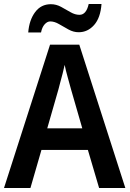

<svg xmlns="http://www.w3.org/2000/svg" viewBox="-20 -939 647 959"><path d="M475 0 419 -190H187L132 0H0L230 -716H376L606 0ZM335 -492Q328 -518 318 -553.5Q308 -589 303 -615Q299 -596 293 -572.5Q287 -549 281 -527.5Q275 -506 272 -493L216 -298H391ZM121 -777Q126 -839 155.5 -878.5Q185 -918 234 -918Q261 -918 285.5 -904.5Q310 -891 332.5 -878Q355 -865 377 -865Q411 -865 423 -919H487Q482 -850 450 -814Q418 -778 373 -778Q347 -778 322.5 -791.5Q298 -805 275 -818.5Q252 -832 231 -832Q216 -832 203 -817.5Q190 -803 185 -777Z"/></svg>

Font: Noto Sans Tamil SemiCondensed SemiBold
Style: Regular
Weight: 600
Width: 4
Designer: Jelle Bosma - Monotype Design Team
Foundry: Monotype Imaging Inc.
Version: Version 2.004; ttfautohint (v1.8.4.7-5d5b)